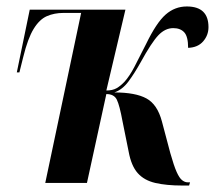

<svg xmlns="http://www.w3.org/2000/svg" viewBox="-20 -566 665 594"><path d="M544 8Q495 8 460.5 0Q426 -8 406 -30.5Q386 -53 378 -97L359 -191Q350 -240 341.5 -257.5Q333 -275 309 -275L249 0H120L231 -526H176Q148 -526 125 -516Q102 -506 84 -476.5Q66 -447 52 -390L40 -342H32L72 -536H368L309 -286Q328 -286 340.5 -293Q353 -300 366 -314Q381 -331 395.5 -358.5Q410 -386 432 -430Q464 -496 492.5 -521Q521 -546 558 -546Q625 -546 625 -482Q625 -457 608.5 -438Q592 -419 562 -418Q562 -453 550 -466Q538 -479 516 -479Q491 -479 470 -457Q449 -435 415 -373Q396 -339 377.5 -314Q359 -289 334 -280Q399 -280 433 -261.5Q467 -243 481 -190L507 -92Q518 -53 526.5 -34Q535 -15 543.5 -8.5Q552 -2 560 -2H568L565 8Z"/></svg>

Font: Noto Serif Display ExtraCondensed
Style: Bold Italic
Weight: 700
Width: 2
Italic angle: -12°
Designer: Monotype Design Team
Foundry: Monotype Imaging Inc.
Version: Version 2.009